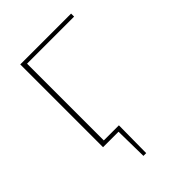

<svg xmlns="http://www.w3.org/2000/svg" viewBox="-243 -771 1079 1079"><g transform="rotate(-45 296.5 -231.5)"><path d="M151 -634V-24H271L269 195H247L244 0H121V-658H525V-634Z"/></g></svg>

Font: Ysabeau SC Extralight
Style: Regular
Weight: 200
Designer: Christian Thalmann (Catharsis Fonts)
Version: Version 0.003